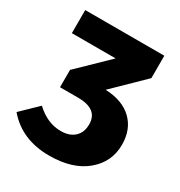

<svg xmlns="http://www.w3.org/2000/svg" viewBox="-168 -814 893 950"><g transform="rotate(30 278.0 -338.5)"><path d="M329 -404Q427 -400 481 -348Q535 -296 535 -208Q535 -110 458.5 -46Q382 18 249 18Q92 18 2 -88L95 -178Q161 -116 238 -116Q287 -116 315.5 -142Q344 -168 344 -215Q344 -302 230 -302H127V-401L294 -563H44V-695H496V-567Z"/></g></svg>

Font: FiraGO ExtraBold
Style: Regular
Weight: 800
Designer: bBox Type
Foundry: bBox Type GmbH
Version: Version 1.001;PS 001.001;hotconv 1.0.88;makeotf.lib2.5.64775